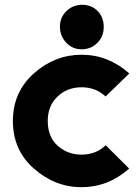

<svg xmlns="http://www.w3.org/2000/svg" viewBox="-20 -777 583 807"><path d="M325.2 -756.8Q365.2 -756.8 390.6 -730.5Q416 -704.1 416 -664.1Q416 -623.5 389.6 -597.2Q362.3 -569.8 323.2 -569.8Q284.2 -569.8 258.1 -597.9Q231.9 -626 231.9 -664.8Q231.9 -703.6 259 -730.2Q286.1 -756.8 325.2 -756.8ZM322.8 9.8Q210.9 9.8 122.1 -68.8Q34.2 -146 34.2 -268.6Q34.2 -390.1 122.6 -468.8Q210.9 -546.9 322.8 -546.9Q434.6 -546.9 523.4 -468.3L423.8 -371.6Q382.3 -410.2 322.8 -410.2Q262.2 -410.2 221.2 -370.6Q180.7 -332 180.7 -268.6Q180.7 -202.6 221.2 -165.5Q263.7 -127 322.8 -127Q382.8 -127 424.3 -166.5L522.9 -68.4Q434.1 9.8 322.8 9.8Z"/></svg>

Font: New Shape
Style: Bold
Weight: 700
Designer: Wojciech Kalinowski "wmk69" (wmk69@o2.pl)
Foundry: Wojciech Kalinowski "wmk69" (wmk69@o2.pl)
Version: Version 2.1.1; 2021-05-14